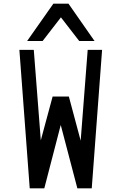

<svg xmlns="http://www.w3.org/2000/svg" viewBox="-20 -1020 658 1040"><path d="M127 -798 269 -1000H351L492 -798H409L310 -926L211 -798ZM141 0 85 -750H163L201 -260L265 -497H353L417 -258L455 -750H533L477 0H399L309 -343L220 0Z"/></svg>

Font: Hermit Light
Style: Regular
Weight: 300
Designer: Pablo Caro
Version: Version 2.000;PS 002.000;hotconv 1.0.88;makeotf.lib2.5.64775